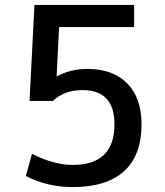

<svg xmlns="http://www.w3.org/2000/svg" viewBox="-20 -750 670 780"><path d="M525 -640H220L210 -440H212Q266 -470 335 -470Q439 -470 497 -411Q555 -352 555 -245Q555 -119 484 -54.5Q413 10 275 10Q172 10 85 -35L110 -125Q199 -80 275 -80Q445 -80 445 -245Q445 -384 315 -384Q241 -384 195 -340H100L120 -730H525Z"/></svg>

Font: M PLUS 1p Medium
Style: Regular
Weight: 500
Version: Version 1.062